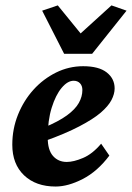

<svg xmlns="http://www.w3.org/2000/svg" viewBox="-20 -681 487 709"><path d="M185.5 7.8Q112.3 7.8 68.8 -33.7Q25.4 -75.2 25.4 -146.5Q25.4 -205.1 46.4 -257.3Q67.4 -309.6 103.5 -349.6Q139.6 -389.6 187 -413.1Q234.4 -436.5 287.1 -436.5Q344.7 -436.5 374 -413.6Q403.3 -390.6 403.3 -354.5Q403.3 -334 391.6 -311.5Q379.9 -289.1 352.1 -265.1Q324.2 -241.2 272.9 -214.4Q221.7 -187.5 142.6 -159.2V-210Q196.3 -232.4 227.1 -254.9Q257.8 -277.3 271 -300.8Q284.2 -324.2 284.2 -348.6Q284.2 -364.3 275.4 -373.5Q266.6 -382.8 252 -382.8Q229.5 -382.8 207.5 -356.4Q185.5 -330.1 170.9 -283.2Q156.2 -236.3 156.2 -172.9Q156.2 -127 175.8 -105Q195.3 -83 226.6 -83Q252 -83 286.6 -97.7Q321.3 -112.3 353.5 -150.4L383.8 -106.4Q339.8 -47.9 285.6 -20Q231.4 7.8 185.5 7.8ZM135.7 -641.6 193.4 -661.1 304.7 -524.4H241.2L391.6 -661.1L447.3 -641.6L320.3 -482.4H216.8Z"/></svg>

Font: Crimson Pro
Style: Bold Italic
Weight: 700
Italic angle: -12°
Designer: Jacques Le Bailly
Foundry: Baron von Fonthausen
Version: Version 1.003